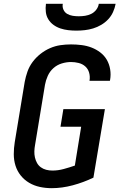

<svg xmlns="http://www.w3.org/2000/svg" viewBox="-20 -975 640 1003"><path d="M250 8Q218 8 188 1.5Q158 -5 132.5 -20Q107 -35 88.5 -58Q70 -81 61 -109.5Q52 -138 52 -169.5Q52 -201 57 -232L109 -547Q114 -574 123.5 -601Q133 -628 150.5 -651.5Q168 -675 191.5 -693.5Q215 -712 241.5 -723.5Q268 -735 295.5 -739Q323 -743 351 -743Q379 -743 406.5 -739.5Q434 -736 458.5 -726.5Q483 -717 504 -701Q525 -685 538 -662.5Q551 -640 555.5 -612.5Q560 -585 555 -557Q555 -556 554.5 -555Q554 -554 554 -553H447Q447 -554 447.5 -554.5Q448 -555 448 -555Q451 -576 445.5 -595.5Q440 -615 425.5 -628Q411 -641 391 -646Q371 -651 351 -651Q327 -651 302.5 -643.5Q278 -636 259 -619Q240 -602 229.5 -578.5Q219 -555 215 -532L163 -217Q160 -201 159.5 -184.5Q159 -168 162.5 -152.5Q166 -137 173.5 -123.5Q181 -110 193.5 -101Q206 -92 221.5 -88Q237 -84 254 -84Q283 -84 312.5 -92Q342 -100 371 -110L404 -313H296L311 -405H528L468 -47Q416 -22 360 -7Q304 8 250 8ZM379 -815Q357 -815 336 -817.5Q315 -820 295.5 -826.5Q276 -833 259.5 -845Q243 -857 232.5 -874Q222 -891 219.5 -912Q217 -933 220 -955H308Q305 -939 311.5 -924.5Q318 -910 331 -902.5Q344 -895 359.5 -892.5Q375 -890 391 -890Q408 -890 424.5 -892.5Q441 -895 456.5 -902.5Q472 -910 483 -924.5Q494 -939 496 -955H584Q580 -933 570.5 -912Q561 -891 545 -874Q529 -857 508.5 -845Q488 -833 466.5 -826.5Q445 -820 423 -817.5Q401 -815 379 -815Z"/></svg>

Font: Iosevka SS04 Semibold Extended
Style: Italic
Weight: 600
Width: 7
Italic angle: -9°
Monospace: yes
Designer: Belleve Invis
Foundry: Belleve Invis
Version: Version 19.0.0; ttfautohint (v1.8.4)